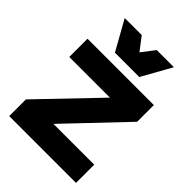

<svg xmlns="http://www.w3.org/2000/svg" viewBox="-205 -792 886 886"><g transform="rotate(45 238.0 -348.5)"><path d="M20 0V-109L370 -474L348 -389H23V-508H456V-399L108 -33L127 -119H456V0ZM77 -697H188L237 -633L286 -697H398L317 -552H158Z"/></g></svg>

Font: Fustat ExtraBold
Style: Regular
Weight: 800
Designer: Mohamed Gaber, Khaled Hosny, Laura Garcia Mut
Foundry: Kief Type Foundry, Alif Type Foundry, Hard Type Foundry
Version: Version 1.007